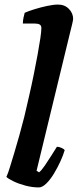

<svg xmlns="http://www.w3.org/2000/svg" viewBox="-20 -820 340 840"><path d="M150 0Q121 0 91 -8Q61 -16 38.5 -27Q16 -38 8 -46Q15 -61 23.5 -89Q32 -117 43 -153Q54 -189 65 -229Q76 -269 86 -308Q96 -351 107 -398.5Q118 -446 127.5 -493Q137 -540 144.5 -581Q152 -622 156.5 -652.5Q161 -683 161 -697Q161 -709 153 -713Q145 -717 132 -717H80Q80 -730 83 -743.5Q86 -757 88 -764Q103 -771 130.5 -779.5Q158 -788 186 -794Q214 -800 234 -800Q263 -800 281.5 -781Q300 -762 300 -737Q300 -733 295.5 -713.5Q291 -694 285 -671L140 -73L151 -66Q162 -75 176 -95.5Q190 -116 204.5 -139Q219 -162 229 -178Q238 -178 249 -173Q260 -168 263 -163Q257 -142 244.5 -114.5Q232 -87 216 -60.5Q200 -34 182.5 -17Q165 0 150 0Z"/></svg>

Font: Texturina 12pt ExtraBold
Style: Italic
Weight: 800
Italic angle: -11°
Designer: Guillermo Torres Carreño
Foundry: Omnibus-Type
Version: Version 1.002